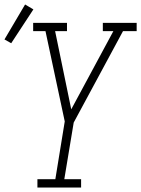

<svg xmlns="http://www.w3.org/2000/svg" viewBox="-67 -837 630 857"><path d="M100 0V-37H180L222 -295L136 -698H81V-735H232V-698H179L251 -349L439 -698H392V-735H543V-698H482L262 -290L220 -37H295V0ZM-17 -644 -47 -661 45 -817 82 -795Z"/></svg>

Font: Iosevka Slab XLtObl
Style: Regular
Weight: 200
Italic angle: -9°
Monospace: yes
Designer: Belleve Invis
Foundry: Belleve Invis
Version: Version 11.1.1; ttfautohint (v1.8.3)